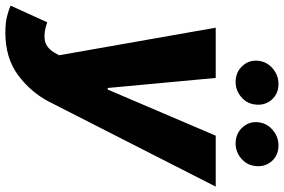

<svg xmlns="http://www.w3.org/2000/svg" viewBox="-209 -626 1024 692"><g transform="rotate(90 303.0 -280.0)"><path d="M74.6 212.7Q39.4 212.7 15.3 206.5Q-8.9 200.3 -22.7 193.9L37.3 61.8Q73.2 74.6 100.1 70.8Q127.1 67.1 145.6 38L156.2 19.2L56.8 -545.5H237.9L274.1 -156.2H279.8L446 -545.5H629.6L324.2 54Q290.1 120.4 228.2 166.5Q166.2 212.7 74.6 212.7ZM252.8 -617.2Q215.9 -617.2 193.4 -643.1Q170.8 -669 176.8 -704.5Q181.8 -733 205.6 -752.3Q229.4 -771.7 259.2 -771.7Q296.2 -771.7 317.6 -745.9Q339.1 -720.2 333.1 -683.9Q329.2 -656.2 305.8 -636.7Q282.3 -617.2 252.8 -617.2ZM474.4 -617.2Q437.5 -617.2 415 -643.1Q392.4 -669 398.4 -704.5Q403.4 -733 427.2 -752.3Q451 -771.7 480.8 -771.7Q517.8 -771.7 539.2 -745.9Q560.7 -720.2 554.7 -683.9Q550.8 -656.2 527.3 -636.7Q503.9 -617.2 474.4 -617.2Z"/></g></svg>

Font: Inter UI Extra Bold
Style: Italic
Weight: 800
Italic angle: 9.39999°
Designer: Rasmus Andersson
Foundry: rsms
Version: 3.2;8d6f07862